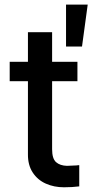

<svg xmlns="http://www.w3.org/2000/svg" viewBox="-20 -795 402 822"><path d="M311.5 -447.3H203.1V-156.2Q203.1 -115.7 220 -100.8Q236.8 -85.9 266.6 -85Q280.3 -85 309.6 -86.9Q312.5 -87.9 319.3 -87.9V2.9Q290 6.8 253.9 6.8Q211.4 6.8 176.3 -8.8Q141.1 -24.4 120.1 -56.4Q99.1 -88.4 99.6 -134.8V-447.3H21.5V-530.3H99.6V-657.2H203.1V-530.3H311.5ZM262.7 -775.4H355.5L331.1 -595.7H262.7Z"/></svg>

Font: Pretendard Std Medium
Style: Regular
Weight: 500
Designer: Base glyphs from Inter by Rasmus Andersson; Hangeul glyphs from Noto Sans CJK(Source Han Sans) by Jang Soo-young and Kan
Foundry: Kil Hyung-jin
Version: Version 1.309